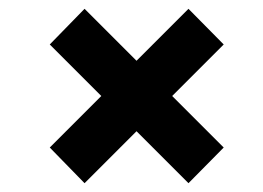

<svg xmlns="http://www.w3.org/2000/svg" viewBox="-20 -545 598 436"><path d="M408 -129 290 -247 172 -129 93 -210 210 -327 93 -444 172 -525 290 -407 408 -525 488 -444 371 -327 488 -210Z"/></svg>

Font: Argentum Sans
Style: Bold Italic
Weight: 700
Italic angle: -11°
Designer: Julieta Ulanovsky (font), Cristiano Sobral (main changes and remaster)
Foundry: Julieta Ulanovsky (font), Cristiano Sobral (main changes and remaster)
Version: Version 2.007;June 15, 2022;FontCreator 14.0.0.2814 64-bit; 